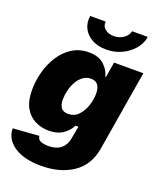

<svg xmlns="http://www.w3.org/2000/svg" viewBox="-179 -877 1001 1199"><g transform="rotate(20 321.5 -277.0)"><path d="M240.2 215.8Q124.5 215.8 59.6 171.1Q-5.4 126.5 -5.4 56.2L167.5 43.5Q168.5 65.4 187.7 74.7Q207 84 240.7 84Q292.5 84 322.8 59.8Q353 35.6 360.8 -7.3L377 -93.8H358.4Q335.9 -52.2 299.6 -29.5Q263.2 -6.8 211.4 -6.8Q159.7 -6.8 117.4 -28.3Q75.2 -49.8 50.5 -94.7Q25.9 -139.6 25.9 -210Q25.9 -272 42.5 -332.8Q59.1 -393.6 91.6 -443.4Q124 -493.2 171.6 -522.9Q219.2 -552.7 280.8 -552.7Q345.2 -552.7 381.8 -519.5Q418.5 -486.3 427.7 -444.3H432.1L449.2 -545.9H643.6L555.2 -14.2Q536.1 101.1 450.9 158.4Q365.7 215.8 240.2 215.8ZM287.1 -146.5Q328.6 -146.5 355.7 -174.8Q382.8 -203.1 396.5 -244.4Q410.2 -285.6 410.2 -323.7Q410.2 -402.3 349.1 -402.3Q318.8 -402.3 295.9 -385Q272.9 -367.7 257.6 -340.3Q242.2 -313 234.6 -281.5Q227.1 -250 227.1 -221.2Q227.1 -146.5 287.1 -146.5ZM373.5 -605.5Q318.8 -605.5 279.3 -627.2Q239.7 -648.9 220.9 -686Q202.1 -723.1 209.5 -768.6H313Q308.1 -740.2 330.3 -720.5Q352.5 -700.7 389.6 -700.7Q426.3 -700.7 454.6 -720.5Q482.9 -740.2 487.8 -768.6H592.3Q585 -723.1 553.5 -686Q522 -648.9 475.1 -627.2Q428.2 -605.5 373.5 -605.5Z"/></g></svg>

Font: Inter Black
Style: Italic
Weight: 900
Italic angle: -9.39999°
Designer: Rasmus Andersson
Foundry: rsms
Version: Version 4.000;git-a52131595